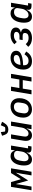

<svg xmlns="http://www.w3.org/2000/svg" viewBox="1987 -2801 826 4840"><g transform="rotate(-90 2400.0 -381.0)"><path d="M24 0H117L167 -298L177 -383H184L271 -83L459 -383H466L448 -298L398 0H491L577 -516H458L305 -272H301L230 -516H109Z M799 12C887 12 935 -42 974 -122H978L974 -96C973 -88 972 -81 972 -74C972 -35 994 0 1063 0H1128L1143 -86H1080L1151 -516H1044L1029 -423H1024C1005 -491 960 -528 884 -528C721 -528 648 -353 648 -188C648 -60 696 12 799 12ZM842 -75C782 -75 756 -118 756 -183C756 -198 757 -214 760 -226L772 -297C787 -381 830 -441 917 -441C988 -441 1017 -404 1017 -363C1017 -356 1016 -350 1015 -343L998 -240C990 -192 967 -154 946 -129C916 -93 881 -75 842 -75Z M1563 0H1670L1756 -516H1649L1603 -240C1594 -185 1562 -143 1549 -127C1522 -95 1492 -75 1452 -75C1399 -75 1377 -111 1377 -158C1377 -175 1380 -197 1383 -216L1433 -516H1326L1277 -220C1270 -185 1269 -161 1269 -137C1269 -49 1317 12 1409 12C1493 12 1540 -39 1579 -122H1584ZM1554 -584C1622 -584 1676 -614 1717 -685L1750 -742L1663 -774L1615 -668C1600 -663 1578 -661 1559 -661C1544 -661 1519 -663 1504 -668L1490 -774L1398 -742L1416 -688C1439 -619 1479 -584 1554 -584Z M2065 12C2226 12 2345 -112 2345 -308C2345 -440 2270 -528 2135 -528C1974 -528 1855 -404 1855 -208C1855 -76 1930 12 2065 12ZM2072 -73C2004 -73 1962 -109 1962 -185C1962 -197 1964 -213 1967 -232L1978 -298C1993 -389 2044 -443 2128 -443C2196 -443 2238 -407 2238 -331C2238 -319 2236 -303 2233 -284L2222 -218C2207 -127 2156 -73 2072 -73Z M2442 0H2550L2586 -220H2801L2765 0H2872L2958 -516H2851L2816 -306H2600L2636 -516H2528Z M3348 -447C3411 -447 3434 -420 3434 -381C3434 -338 3407 -286 3183 -278L3185 -289C3202 -396 3260 -447 3348 -447ZM3279 12C3396 12 3467 -45 3522 -132L3452 -177C3397 -100 3357 -74 3291 -74C3199 -74 3174 -126 3174 -191C3174 -200 3174 -206 3175 -211C3491 -222 3540 -310 3540 -388C3540 -480 3461 -528 3358 -528C3186 -528 3066 -397 3066 -209C3066 -64 3138 12 3279 12Z M3859 12C4010 12 4100 -64 4100 -164C4100 -223 4067 -253 4007 -264V-269C4087 -288 4126 -332 4126 -396C4126 -476 4055 -528 3934 -528C3830 -528 3762 -489 3705 -432L3762 -371C3809 -419 3857 -443 3922 -443C3989 -443 4017 -418 4017 -383C4017 -378 4016 -373 4015 -366C4008 -329 3970 -303 3911 -303H3823L3810 -223H3911C3967 -223 3989 -205 3989 -170C3989 -163 3988 -156 3987 -149C3979 -101 3943 -73 3864 -73C3793 -73 3748 -98 3709 -145L3639 -82C3688 -21 3760 12 3859 12Z M4399 12C4487 12 4535 -42 4574 -122H4578L4574 -96C4573 -88 4572 -81 4572 -74C4572 -35 4594 0 4663 0H4728L4743 -86H4680L4751 -516H4644L4629 -423H4624C4605 -491 4560 -528 4484 -528C4321 -528 4248 -353 4248 -188C4248 -60 4296 12 4399 12ZM4442 -75C4382 -75 4356 -118 4356 -183C4356 -198 4357 -214 4360 -226L4372 -297C4387 -381 4430 -441 4517 -441C4588 -441 4617 -404 4617 -363C4617 -356 4616 -350 4615 -343L4598 -240C4590 -192 4567 -154 4546 -129C4516 -93 4481 -75 4442 -75Z"/></g></svg>

Font: IBM Mono Medium
Style: Italic
Weight: 500
Italic angle: -9°
Monospace: yes
Designer: Mike Abbink, Paul van der Laan, Pieter van Rosmalen
Foundry: Bold Monday
Version: Version 2.3